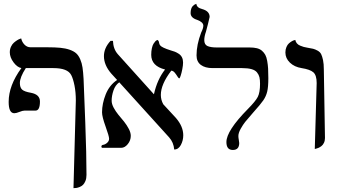

<svg xmlns="http://www.w3.org/2000/svg" viewBox="-20 -766 1757 995"><path d="M164.1 -192.9H107.9Q97.2 -192.9 80.6 -186Q64 -179.2 54.2 -179.2Q24.9 -179.2 24.9 -237.8Q24.9 -323.2 90.8 -413.1Q68.8 -417.5 49.8 -443.4Q30.8 -469.2 30.8 -495.1Q30.8 -510.7 36.9 -523.9Q43 -537.1 51.8 -544.7Q60.5 -552.2 69.1 -557.6Q77.6 -563 84 -564.9L89.8 -566.9Q93.8 -548.3 106.9 -534.7Q120.1 -521 138.2 -521H225.1Q265.6 -521 293 -518.3Q320.3 -515.6 341.6 -508.1Q362.8 -500.5 375 -489.5Q387.2 -478.5 395.8 -458.7Q404.3 -439 407.7 -415.8Q411.1 -392.6 413.1 -356.9L421.9 -131.8Q428.2 36.6 428.2 140.1Q428.2 158.2 422.9 171.4Q417.5 184.6 410.4 191.7Q403.3 198.7 393.1 202.9Q382.8 207 375.7 208Q368.7 209 360.8 209L373 -245.1Q373 -287.6 366 -323Q358.9 -358.4 349.1 -377Q330.6 -413.1 256.8 -413.1H113.8Q83 -365.7 83 -335.9Q83 -312.5 94.5 -301.8Q106 -291 140.1 -285.2Q187 -276.4 187 -240.2Q187 -192.9 164.1 -192.9Z M928.7 -441.9Q928.7 -427.7 924.8 -407.7Q920.9 -387.7 916.3 -373.8Q911.6 -359.9 909.7 -359.9Q905.3 -359.9 899.7 -369.4Q894 -378.9 886 -388.9Q877.9 -398.9 867.7 -399.9Q813.5 -329.1 813.5 -273.9Q813.5 -248.5 826.2 -225.6L891.6 -154.8Q929.7 -110.8 929.7 -64.9Q929.7 -38.1 917.2 -14.6Q904.8 8.8 882.8 8.8Q879.9 -27.8 856.4 -54.2L598.1 -339.4Q577.6 -325.2 568.1 -297.4Q558.6 -269.5 558.6 -244.1Q558.6 -227.5 568.8 -208.3Q579.1 -189 593.8 -170.9L623 -135.7Q637.2 -117.7 647.5 -98.1Q657.7 -78.6 657.7 -62Q657.7 -38.1 642.1 -19Q626.5 0 608.4 0H507.8Q505.4 -4.9 505.4 -5.9Q505.4 -13.2 512.7 -15.1Q524.9 -16.6 535.2 -25.9Q545.4 -35.2 545.4 -46.9Q545.4 -60.1 527.1 -110.6Q508.8 -161.1 508.8 -184.1Q508.8 -229 527.8 -276.9Q546.9 -324.7 586.9 -351.6L556.6 -384.8Q518.6 -428.7 518.6 -475.1Q518.6 -517.1 552.7 -554.2H565.4Q566.9 -511.7 590.8 -484.9L776.4 -278.8L777.8 -277.8Q794.9 -354.5 835.4 -405.8Q763.7 -423.8 763.7 -481.9Q763.7 -501 767.1 -516.1Q770.5 -531.2 775.4 -539.1Q780.3 -546.9 784.9 -551.8Q789.6 -556.6 793 -557.6L796.4 -559.1Q801.8 -555.2 803.2 -550Q804.7 -544.9 805.4 -540.5Q806.2 -536.1 810.1 -530.8Q814 -525.4 827.6 -518.8Q841.3 -512.2 864.7 -504.9Q877.4 -501.5 886.2 -498Q895 -494.6 906 -487.5Q917 -480.5 922.9 -469Q928.7 -457.5 928.7 -441.9Z M1038.6 -558.1Q1038.6 -535.2 1054.9 -527.6Q1071.3 -520 1103.5 -520H1273.4Q1295.4 -520 1311.3 -516.1Q1327.1 -512.2 1337.9 -502.7Q1348.6 -493.2 1355 -481.4Q1361.3 -469.7 1364.7 -450.2Q1368.2 -430.7 1369.4 -410.9Q1370.6 -391.1 1370.6 -360.8Q1370.6 -315.4 1364.7 -291.3Q1358.9 -267.1 1344.7 -246.3Q1330.6 -225.6 1291.5 -182.1Q1262.2 -148.4 1250.7 -134.3Q1239.3 -120.1 1227.3 -98.6Q1215.3 -77.1 1215.3 -61Q1215.3 -52.7 1217.5 -41.5Q1219.7 -30.3 1219.7 -24.9Q1219.7 11.2 1186.5 11.2Q1153.3 11.2 1153.3 -29.8Q1153.3 -88.4 1264.6 -201.2Q1304.2 -241.2 1315.9 -263.9Q1327.6 -286.6 1327.6 -332Q1327.6 -352.5 1324.5 -365.7Q1321.3 -378.9 1312 -390.6Q1302.7 -402.3 1283.4 -407.7Q1264.2 -413.1 1234.4 -413.1H1081.5Q1043 -413.1 1020.8 -429.7Q998.5 -446.3 998.5 -479Q998.5 -534.2 1022.5 -597.2Q1033.7 -619.6 1033.7 -632.8Q1033.7 -651.4 1001.5 -663.1Q967.8 -673.8 967.8 -698.2Q967.8 -710.9 970.9 -720.2Q974.1 -729.5 978.5 -734.1Q982.9 -738.8 987.1 -741.5Q991.2 -744.1 994.6 -745.1L997.6 -746.1Q999.5 -726.1 1027.3 -719.2Q1066.4 -708.5 1066.4 -678.2Q1066.4 -675.8 1057.9 -642.1Q1049.3 -608.4 1047.4 -602.1Q1038.6 -576.7 1038.6 -558.1Z M1611.3 5.9 1621.1 -335.9Q1621.1 -376.5 1603.5 -391.6Q1586.4 -406.2 1543 -413.1Q1505.9 -418.9 1482.4 -441.4Q1459 -463.9 1459 -494.1Q1459 -509.8 1464.4 -522.2Q1469.7 -534.7 1477.3 -541.3Q1484.9 -547.9 1492.2 -552.2Q1499.5 -556.6 1504.9 -557.6L1510.3 -559.1Q1512.2 -548.8 1518.6 -541.3Q1524.9 -533.7 1535.9 -529.3Q1546.9 -524.9 1553.7 -522.9Q1560.5 -521 1572.3 -519Q1592.8 -515.6 1602.8 -513.2Q1612.8 -510.7 1625.7 -503.7Q1638.7 -496.6 1644.3 -485.4Q1649.9 -474.1 1654.1 -454.3Q1658.2 -434.6 1658.2 -405.8L1664.1 -50.8Q1664.1 -36.6 1658.7 -25.6Q1653.3 -14.6 1645.5 -8.8Q1637.7 -2.9 1629.9 0.5Q1622.1 3.9 1616.7 4.9Z"/></svg>

Font: Linux Biolinum G
Style: Regular
Weight: 400
Designer: Philipp H. Poll
Foundry: Philipp H. Poll
Version: Version 1.1.0 ; ttfautohint (v1.6)